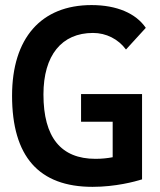

<svg xmlns="http://www.w3.org/2000/svg" viewBox="-20 -723 626 753"><path d="M342.8 9.8C433.1 9.8 508.8 -10.7 537.1 -19.5V-354H297.9V-245.6H421.9V-106.4C401.9 -102.5 379.4 -100.1 354.5 -100.1C219.2 -100.1 150.4 -184.1 150.4 -352.5C150.4 -505.9 221.7 -593.8 344.7 -593.8C396.5 -593.8 443.8 -569.8 474.1 -528.8L551.8 -613.8C513.2 -670.4 438.5 -703.1 338.9 -703.1C141.1 -703.1 27.3 -573.2 27.3 -347.7C27.3 -109.4 132.3 9.8 342.8 9.8Z"/></svg>

Font: Cascadia Mono SemiBold
Style: Regular
Weight: 600
Monospace: yes
Designer: Aaron Bell
Foundry: Saja Typeworks
Version: Version 2404.023